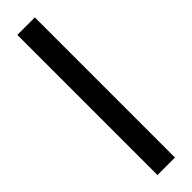

<svg xmlns="http://www.w3.org/2000/svg" viewBox="-240 -657 646 646"><g transform="rotate(-45 83.5 -333.5)"><path d="M125 0H41.7V-666.7H125Z"/></g></svg>

Font: Yulong
Style: Regular
Weight: 400
Designer: GGBotNet
Foundry: f0n7.com
Version: 1.00